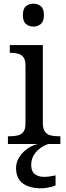

<svg xmlns="http://www.w3.org/2000/svg" viewBox="-20 -780 360 1040"><path d="M23 0V-42H36Q58 -42 76.5 -46.5Q95 -51 106.5 -65.5Q118 -80 118 -109V-426Q118 -456 106.5 -470.5Q95 -485 76.5 -489.5Q58 -494 36 -494H33V-536H212V-114Q212 -83 223 -67.5Q234 -52 253 -47Q272 -42 294 -42H307V0ZM161 -636Q137 -636 120.5 -650Q104 -664 104 -698Q104 -733 120.5 -746.5Q137 -760 161 -760Q184 -760 201 -746.5Q218 -733 218 -698Q218 -664 201 -650Q184 -636 161 -636ZM204 240Q140 240 103.5 213.5Q67 187 67 130Q67 99 84 72Q101 45 127.5 26Q154 7 185 0H242Q221 6 199.5 21.5Q178 37 163.5 60Q149 83 149 115Q149 148 168.5 163Q188 178 218 178Q232 178 247.5 176Q263 174 281 170V224Q271 229 257 232.5Q243 236 229 238Q215 240 204 240Z"/></svg>

Font: Noto Serif Myanmar
Style: Regular
Weight: 400
Designer: Ben Mitchell and the Monotype Design Team
Foundry: Monotype Imaging Inc.
Version: Version 2.106